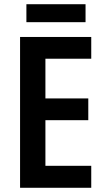

<svg xmlns="http://www.w3.org/2000/svg" viewBox="-20 -889 500 909"><path d="M385 -869H105V-784H385ZM412 0V-104H195V-320H398V-423H195V-611H412V-714H75V0Z"/></svg>

Font: Noto Sans Armenian Condensed SemiBold
Style: Regular
Weight: 600
Width: 3
Designer: Monotype Design Team
Foundry: Monotype Imaging Inc.
Version: Version 2.008